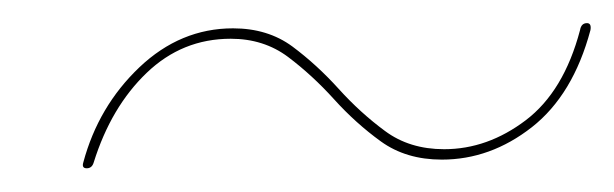

<svg xmlns="http://www.w3.org/2000/svg" viewBox="-20 -432 531 166"><path d="M362 -294Q331 -294 309.2 -309.8Q287.5 -325.5 268.8 -346.2Q250 -367 229 -382.8Q208 -398.5 179.5 -398.5Q137.5 -398.5 106.8 -369Q76 -339.5 61 -291.5Q59.5 -286.5 55 -286.5Q50.5 -286.5 52 -291.5Q65 -340 100.5 -373.8Q136 -407.5 181.5 -407.5Q211.5 -407.5 232.8 -391.8Q254 -376 272.8 -355.2Q291.5 -334.5 312.8 -318.8Q334 -303 364 -303Q401.5 -303 434.5 -328Q467.5 -353 481.5 -406Q482.5 -412 487.5 -412Q491.5 -412 490.5 -406Q475.5 -350 439.8 -322Q404 -294 362 -294Z"/></svg>

Font: Fraunces 144pt S000
Style: Bold Italic
Weight: 700
Italic angle: -16°
Version: Version 1.000; ttfautohint (v1.8.3)